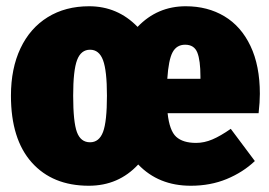

<svg xmlns="http://www.w3.org/2000/svg" viewBox="-20 -574 861 614"><path d="M807 -212H516Q522 -156 543.5 -136.5Q565 -117 607 -117Q633 -117 659 -128Q685 -139 718 -162L795 -59Q757 -23 705 -1.5Q653 20 590 20Q487 20 422 -48Q359 20 264 20Q148 20 81.5 -54.5Q15 -129 15 -268Q15 -355 45.5 -419.5Q76 -484 132.5 -519Q189 -554 265 -554Q356 -554 420 -488Q483 -554 574 -554Q644 -554 697.5 -522Q751 -490 781 -427Q811 -364 811 -274Q811 -248 807 -212ZM621 -329Q621 -381 611 -406Q601 -431 572 -431Q545 -431 532 -407Q519 -383 515 -322H621ZM322 -268Q322 -348 309.5 -381.5Q297 -415 268 -415Q239 -415 226.5 -382Q214 -349 214 -268Q214 -184 226 -151.5Q238 -119 268 -119Q297 -119 309.5 -152Q322 -185 322 -268Z"/></svg>

Font: Fira Sans Condensed Black
Style: Regular
Weight: 900
Width: 3
Designer: Carrois Corporate & Edenspiekermann AG
Foundry: Carrois Corporate GbR & Edenspiekermann AG
Version: Version 4.203